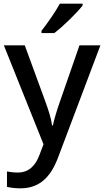

<svg xmlns="http://www.w3.org/2000/svg" viewBox="-20 -786 567 1046"><path d="M430 -756V-766H306C282 -721 235 -655 206 -618V-606H276C324 -642 402 -719 430 -756ZM1 -539 217 0 195 58C174 115 138 154 77 154C54 154 32 151 18 148V232C35 236 59 240 92 240C196 240 257 177 296 73L527 -539H413L307 -234C290 -186 275 -136 268 -102H264C258 -144 244 -186 227 -233L115 -539Z"/></svg>

Font: Noto Sans Gunjala Gondi Medium
Style: Regular
Weight: 500
Designer: Ek Type
Foundry: Ek Type
Version: Version 1.004